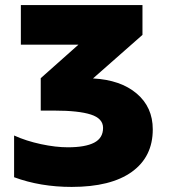

<svg xmlns="http://www.w3.org/2000/svg" viewBox="-20 -734 674 764"><path d="M142.1 -422.9 292 -556.2H63V-713.9H546.9V-595.2L350.1 -421.9Q460 -416 523.9 -361.8Q587.9 -307.6 587.9 -219.2Q587.9 -109.9 504.4 -50Q420.9 9.8 265.1 9.8Q140.6 9.8 36.1 -28.8V-194.8Q84.5 -172.9 143.1 -160.4Q201.7 -147.9 250 -147.9Q319.3 -147.9 354.7 -166.3Q390.1 -184.6 390.1 -225.1Q390.1 -262.7 341.3 -278.3Q292.5 -293.9 196.8 -293.9H142.1Z"/></svg>

Font: Open Sans ExtBd
Style: Bold
Weight: 800
Foundry: Ascender Corporation
Version: Version 1.10